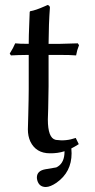

<svg xmlns="http://www.w3.org/2000/svg" viewBox="-20 -605 380 770"><path d="M164.1 145Q136.7 145 129.4 117.7Q127.9 111.8 127.9 106.9Q127.9 79.6 162.6 73.7Q204.1 66.9 205.6 66.4Q209.5 64.5 211.9 63Q238.3 46.4 238.8 3.9V1.5Q211.4 10.3 180.2 9.8Q124.5 9.8 101.6 -37.6Q91.8 -59.1 91.8 -85.9Q91.8 -98.1 93.3 -141.1Q95.2 -213.4 95.2 -248V-384.8Q48.3 -384.3 23.9 -382.8L19 -390.1Q33.2 -412.6 41 -431.2Q56.2 -429.2 95.2 -429.2Q95.2 -460.9 97.2 -506.3Q98.6 -540 99.1 -557.1L101.1 -560.1Q121.6 -563 161.1 -580.6Q167 -583 170.9 -585Q179.2 -583 180.2 -575.2Q175.3 -509.3 174.8 -429.2H222.2Q241.7 -429.2 292 -431.2L296.9 -423.8Q288.6 -403.3 285.2 -382.8Q264.2 -384.8 212.9 -384.8H174.8V-258.8Q174.8 -223.6 173.3 -170.4Q172.4 -138.2 171.9 -126Q171.9 -51.8 202.6 -44.4Q204.6 -43.9 205.1 -43.9Q244.6 -38.1 283.7 -51.8L295.9 -26.9Q279.8 -16.6 266.1 -9.8Q267.1 0.5 267.1 9.8Q267.1 85.4 206.5 127.9Q182.1 144.5 164.1 145Z"/></svg>

Font: Linux Biolinum O
Style: Regular
Weight: 400
Designer: Philipp H. Poll
Foundry: Philipp H. Poll
Version: Version 1.0.4